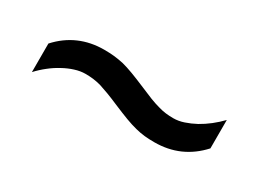

<svg xmlns="http://www.w3.org/2000/svg" viewBox="-22 -582 606 449"><g transform="rotate(30 280.5 -357.5)"><path d="M264.2 -324.2Q246.1 -332 232.4 -337.2Q218.8 -342.3 208 -345.7Q197.3 -348.6 187 -349.9Q176.8 -351.1 166 -351.1Q152.3 -351.1 137.7 -346.4Q123 -341.8 108.9 -334Q94.2 -326.2 80.6 -315.4Q66.9 -304.7 55.2 -292V-369.1Q79.1 -395.5 109.4 -408.7Q139.6 -421.9 175.8 -421.9Q189.9 -421.9 202.1 -420.7Q214.4 -419.4 228 -416.5Q241.2 -413.1 257.6 -407Q273.9 -400.9 296.9 -391.1Q314.9 -383.3 328.6 -377.9Q342.3 -372.6 353.5 -369.6Q364.7 -366.2 374.8 -365Q384.8 -363.8 395 -363.8Q409.2 -363.8 423.6 -368.7Q438 -373.5 452.6 -381.3Q466.8 -389.2 480.5 -399.9Q494.1 -410.6 505.9 -422.9V-346.2Q481.9 -319.8 451.7 -306.4Q421.4 -293 384.8 -293Q370.6 -293 358.6 -294.2Q346.7 -295.4 333.5 -298.8Q319.8 -302.2 303.5 -308.3Q287.1 -314.5 264.2 -324.2Z"/></g></svg>

Font: Sitara
Style: Bold
Weight: 700
Designer: Neelakash Kshetrimayum
Foundry: Neelakash Kshetrimayum
Version: Version 1.000;PS Version 1.000;PS 1.0;hotconv 1.;hotconv 1.0